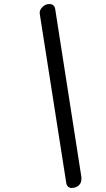

<svg xmlns="http://www.w3.org/2000/svg" viewBox="-20 -933 524 953"><path d="M309 -24 178 -860Q177 -863 177 -870Q177 -885 191.5 -899Q206 -913 224 -913Q250 -913 254 -888L384 -54V-43Q384 -24 370 -12Q356 0 335 0Q326 0 318.5 -6Q311 -12 309 -24Z"/></svg>

Font: Mali
Style: Italic
Weight: 400
Italic angle: -10°
Version: Version 1.000; ttfautohint (v1.6)